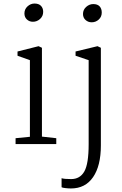

<svg xmlns="http://www.w3.org/2000/svg" viewBox="-20 -814 690 1085"><path d="M68 0ZM224 -747Q224 -723 206.5 -707Q189 -691 166 -691Q146 -691 132 -704Q118 -717 118 -738Q118 -762 135.5 -778Q153 -794 175 -794Q199 -794 211.5 -781Q224 -768 224 -747ZM217 -544V-42L298 -33V0H68V-33L149 -41V-474L79 -499V-523L198 -553ZM555 -743Q555 -719 538 -703.5Q521 -688 498 -688Q478 -688 463.5 -701Q449 -714 449 -735Q449 -759 467 -775Q485 -791 507 -791Q531 -791 543 -778Q555 -765 555 -743ZM550 -544V8Q550 123 506 187Q462 251 381 251Q368 251 350 249Q332 247 328 244V193Q342 198 382 198Q432 198 456.5 155Q481 112 481 1V-474L407 -499V-523L531 -553Z"/></svg>

Font: Martel UltraLight
Style: Regular
Weight: 250
Designer: Dan Reynolds
Foundry: Dan Reynolds
Version: Version 1.001; ttfautohint (v1.1) -l 5 -r 5 -G 72 -x 0 -D la